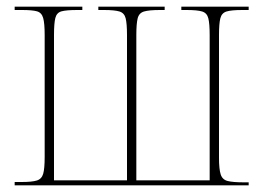

<svg xmlns="http://www.w3.org/2000/svg" viewBox="-20 -556 792 576"><path d="M24 0V-10H45Q76 -10 90.5 -14.5Q105 -19 109.5 -34.5Q114 -50 114 -85V-451Q114 -486 109.5 -502Q105 -518 91 -522Q77 -526 46 -526H24V-536H227V-526H212Q179 -526 164.5 -522Q150 -518 146 -502Q142 -486 142 -451V-15H361V-451Q361 -485 357 -501Q353 -517 338.5 -521.5Q324 -526 292 -526H275V-536H474V-526H460Q427 -526 412 -521.5Q397 -517 393 -501Q389 -485 389 -451V-15H609V-451Q609 -485 605 -501Q601 -517 586.5 -521.5Q572 -526 540 -526H524V-536H726V-526H707Q674 -526 659.5 -521.5Q645 -517 641 -501Q637 -485 637 -451V-82Q637 -49 642 -33Q647 -17 663 -13Q679 -9 711 -9H726V0Z"/></svg>

Font: Noto Serif Display Condensed Thin
Style: Regular
Weight: 100
Width: 3
Designer: Monotype Design Team
Foundry: Monotype Imaging Inc.
Version: Version 2.009